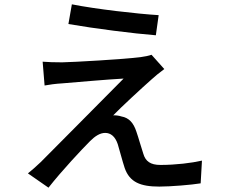

<svg xmlns="http://www.w3.org/2000/svg" viewBox="-20 -818 1040 887"><path d="M312 -798 296 -707C417 -686 597 -663 700 -655L713 -748C614 -754 422 -776 312 -798ZM739 -499 680 -565C670 -561 646 -556 629 -554C550 -544 320 -531 267 -530C233 -530 200 -531 177 -533L186 -423C208 -427 235 -431 269 -433C329 -438 476 -451 551 -455C455 -357 213 -115 168 -69C145 -47 124 -29 109 -17L204 49C266 -30 360 -130 396 -166C419 -189 442 -204 466 -204C491 -204 512 -188 524 -152C532 -126 546 -72 556 -42C579 24 629 44 716 44C768 44 865 36 907 29L913 -76C865 -65 792 -56 721 -56C675 -56 652 -73 642 -108C632 -137 620 -182 610 -210C597 -250 576 -274 541 -280C530 -284 512 -286 503 -285C534 -318 638 -414 680 -451C694 -464 717 -483 739 -499Z"/></svg>

Font: GenYoGothic2 TW M
Style: Regular
Weight: 500
Version: Version 2.100;PS 2.1;hotconv 16.6.51;makeotf.lib2.5.65220 DE